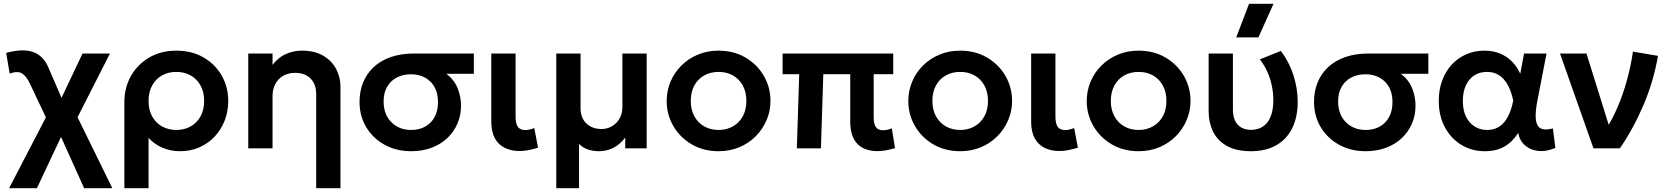

<svg xmlns="http://www.w3.org/2000/svg" viewBox="-20 -782 8788 1012"><path d="M28 210 247 -211.5 245.5 -113.5 139 -338.5Q120 -379.5 97 -394.5Q74 -409.5 31 -394.5L12.5 -503Q100 -527 154.2 -508Q208.5 -489 235.5 -425.5L327 -213.5L283.5 -222.5L415 -500H559.5L359.5 -106.5L366.5 -209.5L572 210H423.5L282 -104L322 -103.5L174.5 210Z M635.5 210V-243.5Q635.5 -320 670.2 -381.5Q705 -443 766.8 -479Q828.5 -515 909.5 -515Q991.5 -515 1053 -479.2Q1114.5 -443.5 1148.8 -383.2Q1183 -323 1183 -250Q1183 -194.5 1164.2 -146.5Q1145.5 -98.5 1111.5 -62.2Q1077.5 -26 1031 -5.5Q984.5 15 929 15Q879 15 835.5 -3.8Q792 -22.5 763 -55.5V210ZM909.5 -97Q952 -97 985 -115.8Q1018 -134.5 1037 -168.8Q1056 -203 1056 -250Q1056 -297 1037 -331.5Q1018 -366 984.8 -384.5Q951.5 -403 909.5 -403Q867 -403 834 -384.5Q801 -366 782 -331.5Q763 -297 763 -250Q763 -203 781.8 -168.8Q800.5 -134.5 833.8 -115.8Q867 -97 909.5 -97Z M1646.5 210V-287Q1646.5 -338 1617 -368Q1587.5 -398 1534.5 -398Q1500 -398 1473.2 -382.8Q1446.5 -367.5 1431.5 -340Q1416.5 -312.5 1416.5 -276.5V0H1288.5V-500H1416.5V-440Q1446.5 -479.5 1486.8 -497.2Q1527 -515 1571 -515Q1640 -515 1685.2 -487.5Q1730.5 -460 1752.5 -417Q1774.5 -374 1774.5 -327V210Z M2147 15Q2069 15 2007.5 -18.8Q1946 -52.5 1910.5 -111.5Q1875 -170.5 1875 -245.5Q1875 -300.5 1893.8 -347Q1912.5 -393.5 1949 -427.8Q1985.5 -462 2039.2 -481Q2093 -500 2163.5 -500H2477.5V-393H2333Q2373.5 -362 2391.8 -317.5Q2410 -273 2410 -225Q2410 -174.5 2391.2 -130.8Q2372.5 -87 2337.8 -54.2Q2303 -21.5 2254.8 -3.2Q2206.5 15 2147 15ZM2148 -97Q2189.5 -97 2221.2 -114.8Q2253 -132.5 2270.8 -165.2Q2288.5 -198 2288.5 -243.5Q2288.5 -312.5 2248.8 -351.5Q2209 -390.5 2145.5 -390.5Q2104.5 -390.5 2072 -373.8Q2039.5 -357 2020.8 -325.2Q2002 -293.5 2002 -247.5Q2002 -179 2042.8 -138Q2083.5 -97 2148 -97Z M2719 14Q2674.5 14 2640.8 -2.5Q2607 -19 2588.2 -53.2Q2569.5 -87.5 2569.5 -141V-500H2697.5V-170.5Q2697.5 -129.5 2709.8 -113Q2722 -96.5 2749.5 -96.5Q2759.5 -96.5 2771.2 -99.2Q2783 -102 2796 -107L2816 -3.5Q2790.5 4.5 2765.8 9.2Q2741 14 2719 14Z M2912 210V-500H3040V-213Q3040 -160 3071 -131Q3102 -102 3150.5 -102Q3181 -102 3206 -116.8Q3231 -131.5 3245.8 -157.5Q3260.5 -183.5 3260.5 -218V-500H3388.5V0H3275.5V-57Q3247.5 -20 3212 -2.5Q3176.5 15 3137 15Q3106 15 3079 6Q3052 -3 3032 -23.5V210Z M3767.5 15Q3687.5 15 3625.8 -21.2Q3564 -57.5 3529 -117.8Q3494 -178 3494 -250Q3494 -303 3514 -351Q3534 -399 3570.8 -435.8Q3607.5 -472.5 3657.5 -493.8Q3707.5 -515 3767.5 -515Q3847 -515 3908.8 -479Q3970.5 -443 4005.8 -382.5Q4041 -322 4041 -250Q4041 -197 4020.8 -149.2Q4000.5 -101.5 3964 -64.5Q3927.5 -27.5 3877.5 -6.2Q3827.5 15 3767.5 15ZM3767.5 -97Q3809.5 -97 3842.8 -115.8Q3876 -134.5 3895 -168.8Q3914 -203 3914 -250Q3914 -297 3895 -331.5Q3876 -366 3843 -384.5Q3810 -403 3767.5 -403Q3725 -403 3691.8 -384.5Q3658.5 -366 3639.8 -331.5Q3621 -297 3621 -250Q3621 -203 3640 -168.8Q3659 -134.5 3692 -115.8Q3725 -97 3767.5 -97Z M4604 14.5Q4572 14.5 4545.8 5.5Q4519.5 -3.5 4500.8 -22Q4482 -40.5 4471.8 -69.8Q4461.5 -99 4461.5 -139.5V-391H4319.5L4307 0H4180L4192.5 -391H4105V-500H4688V-391H4585V-166Q4585 -127.5 4597 -111.5Q4609 -95.5 4634 -95.5Q4645.5 -95.5 4657.2 -98.2Q4669 -101 4680.5 -105.5L4697.5 -1.5Q4674 6 4650 10.2Q4626 14.5 4604 14.5Z M5041 15Q4961 15 4899.2 -21.2Q4837.5 -57.5 4802.5 -117.8Q4767.5 -178 4767.5 -250Q4767.5 -303 4787.5 -351Q4807.5 -399 4844.2 -435.8Q4881 -472.5 4931 -493.8Q4981 -515 5041 -515Q5120.5 -515 5182.2 -479Q5244 -443 5279.2 -382.5Q5314.5 -322 5314.5 -250Q5314.5 -197 5294.2 -149.2Q5274 -101.5 5237.5 -64.5Q5201 -27.5 5151 -6.2Q5101 15 5041 15ZM5041 -97Q5083 -97 5116.2 -115.8Q5149.5 -134.5 5168.5 -168.8Q5187.5 -203 5187.5 -250Q5187.5 -297 5168.5 -331.5Q5149.5 -366 5116.5 -384.5Q5083.5 -403 5041 -403Q4998.5 -403 4965.2 -384.5Q4932 -366 4913.2 -331.5Q4894.5 -297 4894.5 -250Q4894.5 -203 4913.5 -168.8Q4932.5 -134.5 4965.5 -115.8Q4998.5 -97 5041 -97Z M5564.5 14Q5520 14 5486.2 -2.5Q5452.5 -19 5433.8 -53.2Q5415 -87.5 5415 -141V-500H5543V-170.5Q5543 -129.5 5555.2 -113Q5567.5 -96.5 5595 -96.5Q5605 -96.5 5616.8 -99.2Q5628.5 -102 5641.5 -107L5661.5 -3.5Q5636 4.5 5611.2 9.2Q5586.5 14 5564.5 14Z M5981.5 15Q5901.5 15 5839.8 -21.2Q5778 -57.5 5743 -117.8Q5708 -178 5708 -250Q5708 -303 5728 -351Q5748 -399 5784.8 -435.8Q5821.5 -472.5 5871.5 -493.8Q5921.5 -515 5981.5 -515Q6061 -515 6122.8 -479Q6184.5 -443 6219.8 -382.5Q6255 -322 6255 -250Q6255 -197 6234.8 -149.2Q6214.5 -101.5 6178 -64.5Q6141.5 -27.5 6091.5 -6.2Q6041.5 15 5981.5 15ZM5981.5 -97Q6023.5 -97 6056.8 -115.8Q6090 -134.5 6109 -168.8Q6128 -203 6128 -250Q6128 -297 6109 -331.5Q6090 -366 6057 -384.5Q6024 -403 5981.5 -403Q5939 -403 5905.8 -384.5Q5872.5 -366 5853.8 -331.5Q5835 -297 5835 -250Q5835 -203 5854 -168.8Q5873 -134.5 5906 -115.8Q5939 -97 5981.5 -97Z M6575 15Q6495.5 15 6446 -13.2Q6396.5 -41.5 6373.5 -89Q6350.5 -136.5 6350.5 -195.5V-500H6478.5V-205.5Q6478.5 -152 6504 -124.8Q6529.5 -97.5 6575 -97.5Q6604 -98 6626 -109Q6648 -120 6662.5 -140.2Q6677 -160.5 6684.2 -189.2Q6691.5 -218 6691.5 -253Q6691.5 -293 6683.5 -331Q6675.5 -369 6659.8 -404Q6644 -439 6620.5 -469L6731 -513.5Q6774 -458 6797 -387Q6820 -316 6820 -245.5Q6820 -166.5 6791.8 -108Q6763.5 -49.5 6708.8 -17.5Q6654 14.5 6575 15ZM6496 -585 6563.5 -762H6692.5L6613 -585Z M7178 15Q7100 15 7038.5 -18.8Q6977 -52.5 6941.5 -111.5Q6906 -170.5 6906 -245.5Q6906 -300.5 6924.8 -347Q6943.5 -393.5 6980 -427.8Q7016.5 -462 7070.2 -481Q7124 -500 7194.5 -500H7508.5V-393H7364Q7404.5 -362 7422.8 -317.5Q7441 -273 7441 -225Q7441 -174.5 7422.2 -130.8Q7403.5 -87 7368.8 -54.2Q7334 -21.5 7285.8 -3.2Q7237.5 15 7178 15ZM7179 -97Q7220.5 -97 7252.2 -114.8Q7284 -132.5 7301.8 -165.2Q7319.5 -198 7319.5 -243.5Q7319.5 -312.5 7279.8 -351.5Q7240 -390.5 7176.5 -390.5Q7135.5 -390.5 7103 -373.8Q7070.5 -357 7051.8 -325.2Q7033 -293.5 7033 -247.5Q7033 -179 7073.8 -138Q7114.5 -97 7179 -97Z M7806.5 15Q7737 15 7682 -18.8Q7627 -52.5 7595.2 -112.2Q7563.5 -172 7563.5 -250Q7563.5 -309 7581.5 -357.8Q7599.5 -406.5 7632.2 -441.8Q7665 -477 7708.8 -496Q7752.5 -515 7804 -515Q7850 -515 7886.5 -499.8Q7923 -484.5 7949.8 -457.2Q7976.5 -430 7993 -393.5L8013 -500H8131.5L8085 -260Q8074.5 -208 8074.2 -174Q8074 -140 8083.8 -122.2Q8093.5 -104.5 8113.8 -100.8Q8134 -97 8165 -105L8178 -2.5Q8132 17.5 8090.2 13.8Q8048.5 10 8019.2 -14.8Q7990 -39.5 7982 -81.5Q7952.5 -34.5 7910 -9.8Q7867.5 15 7806.5 15ZM7819 -97Q7858 -97 7885.2 -116.5Q7912.5 -136 7929.8 -170.8Q7947 -205.5 7956 -251.5Q7952.5 -268.5 7946.5 -288.5Q7940.5 -308.5 7930.2 -328.8Q7920 -349 7904.8 -365.8Q7889.5 -382.5 7868 -392.8Q7846.5 -403 7817.5 -403Q7779 -403 7750.5 -384.5Q7722 -366 7706.2 -331.8Q7690.5 -297.5 7690.5 -250.5Q7690.5 -178.5 7726.5 -137.8Q7762.5 -97 7819 -97Z M8379 0 8202.5 -500H8342L8475 -73.5L8444 -100Q8476.5 -149.5 8504.8 -214.5Q8533 -279.5 8554.2 -355Q8575.5 -430.5 8587 -510L8719 -487.5Q8695 -351 8642.2 -227.5Q8589.5 -104 8518 0Z"/></svg>

Font: Geologica Thin Roman Medium
Style: Regular
Weight: 500
Version: Version 1.010;gftools[0.9.28]